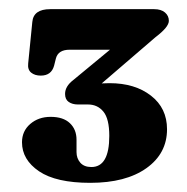

<svg xmlns="http://www.w3.org/2000/svg" viewBox="-20 -720 407 419"><path d="M344.5 -438Q344.5 -385 299.5 -353Q254.5 -321 177 -321Q102.5 -321 65.2 -346.2Q28 -371.5 28 -409.5Q28 -434 46 -449.5Q64 -465 90.5 -465Q118 -465 132.5 -451.2Q147 -437.5 147 -415V-388Q147 -374.5 155.2 -365Q163.5 -355.5 179.5 -355.5Q218.5 -355.5 218.5 -423.5Q218.5 -460.5 205.8 -476.2Q193 -492 172 -492H150Q138 -492 130 -497.5Q122 -503 122 -515Q122 -531.5 139.5 -545L220 -611.5H132Q107 -611.5 102 -592.5L98 -576.5Q92 -555 69 -555Q56 -555 48 -561.5Q40 -568 41.5 -581.5L50.5 -672Q53 -700 89.5 -700H316.5Q331.5 -700 340 -692.8Q348.5 -685.5 348.5 -674.5Q348.5 -661 319.5 -639L202 -538Q210 -538.5 219 -538.5Q274.5 -538.5 309.5 -511.2Q344.5 -484 344.5 -438Z"/></svg>

Font: Fraunces 9pt S050
Style: Bold
Weight: 700
Version: Version 1.000; ttfautohint (v1.8.3)